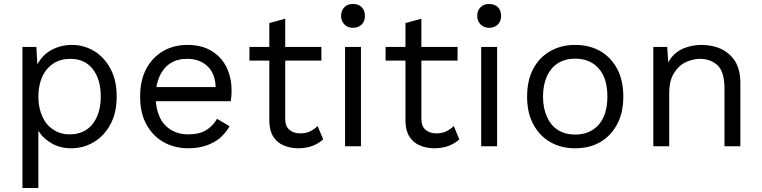

<svg xmlns="http://www.w3.org/2000/svg" viewBox="-20 -736 3833 966"><path d="M173 210V-113L163 -98C176 -67 199 -41 230 -21C261 0 297 10 338 10C379 10 417 0 452 -21C487 -42 515 -72 536 -111C557 -150 567 -196 567 -250C567 -305 557 -351 536 -390C515 -429 488 -458 454 -479C419 -500 382 -510 341 -510C312 -510 286 -505 261 -495C236 -485 215 -471 198 -454C181 -436 168 -415 159 -392L170 -378L163 -500H93V210ZM330 -60C299 -60 271 -68 248 -84C224 -99 206 -121 193 -150C180 -179 173 -212 173 -250C173 -289 180 -322 193 -351C206 -379 225 -401 249 -417C273 -432 301 -440 333 -440C382 -440 420 -423 447 -388C474 -353 487 -307 487 -250C487 -193 473 -147 446 -112C418 -77 379 -60 330 -60Z M929 10C962 10 991 5 1018 -4C1044 -13 1067 -25 1087 -42C1106 -59 1122 -78 1135 -101L1072 -138C1058 -114 1040 -95 1017 -81C994 -67 964 -60 927 -60C893 -60 864 -68 840 -83C815 -98 796 -119 783 -148C770 -177 763 -211 763 -250C763 -290 770 -324 783 -353C796 -381 814 -403 838 -418C861 -433 889 -440 922 -440C965 -440 999 -427 1026 -401C1052 -375 1065 -338 1065 -290L1106 -298H737V-227H1141C1142 -234 1143 -243 1144 -252C1145 -261 1145 -272 1145 -283C1145 -326 1136 -364 1119 -399C1102 -433 1077 -460 1044 -480C1011 -500 971 -510 924 -510C878 -510 837 -500 801 -479C765 -458 737 -429 716 -390C695 -351 685 -304 685 -250C685 -196 695 -150 716 -111C737 -72 766 -42 803 -21C840 0 882 10 929 10Z M1335 -620V-124C1336 -92 1343 -66 1356 -47C1369 -27 1386 -13 1408 -4C1430 5 1454 10 1479 10C1506 10 1531 6 1552 -2C1573 -10 1591 -21 1606 -35L1578 -102C1567 -91 1554 -82 1540 -75C1526 -68 1509 -65 1490 -65C1468 -65 1450 -71 1436 -83C1422 -95 1415 -113 1415 -138V-642ZM1235 -500V-431H1597V-500Z M1756 -596C1774 -596 1789 -602 1800 -613C1811 -624 1816 -638 1816 -656C1816 -674 1811 -689 1800 -700C1789 -711 1774 -716 1756 -716C1738 -716 1724 -711 1713 -700C1702 -689 1696 -674 1696 -656C1696 -638 1702 -624 1713 -613C1724 -602 1738 -596 1756 -596ZM1716 -500V0H1796V-500Z M2020 -620V-124C2021 -92 2028 -66 2041 -47C2054 -27 2071 -13 2093 -4C2115 5 2139 10 2164 10C2191 10 2216 6 2237 -2C2258 -10 2276 -21 2291 -35L2263 -102C2252 -91 2239 -82 2225 -75C2211 -68 2194 -65 2175 -65C2153 -65 2135 -71 2121 -83C2107 -95 2100 -113 2100 -138V-642ZM1920 -500V-431H2282V-500Z M2441 -596C2459 -596 2474 -602 2485 -613C2496 -624 2501 -638 2501 -656C2501 -674 2496 -689 2485 -700C2474 -711 2459 -716 2441 -716C2423 -716 2409 -711 2398 -700C2387 -689 2381 -674 2381 -656C2381 -638 2387 -624 2398 -613C2409 -602 2423 -596 2441 -596ZM2401 -500V0H2481V-500Z M2874 -510C2827 -510 2786 -500 2749 -479C2712 -458 2684 -429 2663 -390C2642 -351 2632 -304 2632 -250C2632 -196 2642 -150 2663 -111C2684 -72 2712 -42 2749 -21C2786 0 2827 10 2874 10C2921 10 2963 0 3000 -21C3036 -42 3064 -72 3085 -111C3106 -150 3116 -196 3116 -250C3116 -304 3106 -351 3085 -390C3064 -429 3036 -458 3000 -479C2963 -500 2921 -510 2874 -510ZM2874 -441C2908 -441 2937 -433 2961 -418C2985 -403 3004 -381 3017 -353C3030 -324 3036 -290 3036 -250C3036 -211 3030 -177 3017 -148C3004 -119 2985 -97 2961 -82C2937 -67 2908 -59 2874 -59C2840 -59 2811 -67 2787 -82C2763 -97 2745 -119 2732 -148C2719 -177 2712 -211 2712 -250C2712 -290 2719 -324 2732 -353C2745 -381 2763 -403 2787 -418C2811 -433 2840 -441 2874 -441Z M3347 0V-266C3347 -309 3355 -343 3371 -368C3386 -393 3406 -412 3430 -423C3454 -434 3478 -440 3502 -440C3537 -440 3566 -429 3590 -408C3613 -386 3625 -347 3625 -292V0H3705V-320C3705 -363 3696 -399 3679 -427C3661 -455 3637 -476 3608 -490C3579 -503 3546 -510 3510 -510C3485 -510 3460 -506 3437 -499C3413 -492 3392 -480 3374 -464C3356 -447 3342 -426 3331 -399L3344 -388L3337 -500H3267V0Z"/></svg>

Font: WorkSans-Regular
Style: Regular
Weight: 500
Designer: Wei Huang
Foundry: Wei Huang
Version: ""